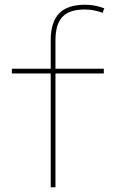

<svg xmlns="http://www.w3.org/2000/svg" viewBox="-20 -790 490 810"><path d="M194 0V-480H30V-500H194V-620Q194 -697 229.5 -733.5Q265 -770 338 -770Q359 -770 378.5 -766.5Q398 -763 420 -755L413 -736Q375 -750 338 -750Q273 -750 243.5 -719Q214 -688 214 -620V-500H418V-480H214V0Z"/></svg>

Font: M PLUS 1 Thin Thin
Style: Regular
Weight: 250
Version: Version 1.001